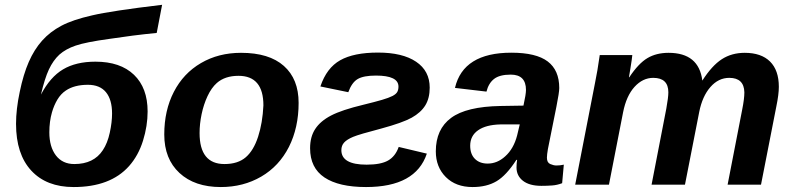

<svg xmlns="http://www.w3.org/2000/svg" viewBox="-20 -753 3238 783"><path d="M369.1 -501.5Q470.7 -501.5 526.4 -448Q582 -394.5 582 -298.3Q582 -239.7 563.2 -179.2Q544.4 -118.7 506.3 -75.7Q430.2 9.8 280.3 9.8Q169.4 9.8 107.4 -57.4Q45.4 -124.5 45.4 -248Q45.4 -307.6 60.5 -378.4Q75.2 -449.7 97.4 -500.5Q119.6 -551.3 151.9 -587.4Q184.1 -623.5 230.2 -647.9Q276.4 -672.4 356 -690.4Q395.5 -699.7 466.8 -710.4Q538.1 -721.2 641.1 -733.4L619.1 -618.7Q568.8 -613.8 521 -607.7Q473.1 -601.6 428.2 -594.7Q328.6 -581.1 288.1 -566.9Q248 -553.2 222.2 -530.3Q196.8 -506.8 179.4 -469.7Q162.1 -432.6 147 -367.2Q184.6 -439 237.3 -470.2Q290 -501.5 369.1 -501.5ZM338.4 -407.2Q283.2 -407.2 248.5 -383.8Q228 -370.1 214.1 -346.9Q200.2 -323.7 191.9 -294.9Q181.2 -257.8 181.2 -213.4Q181.2 -154.3 208 -119.1Q234.9 -84 283.2 -84Q362.3 -84 399.4 -140.6Q418.5 -169.4 427.7 -211.9Q437 -254.4 437 -290Q437 -346.7 412.1 -377Q387.2 -407.2 338.4 -407.2Z M1197.8 -333.5Q1197.8 -232.4 1158.2 -153.8Q1118.2 -75.2 1045.2 -32.7Q972.2 9.8 880.4 9.8Q773.9 9.8 711.9 -47.6Q649.9 -105 649.9 -204.6Q649.9 -302.7 689 -378.4Q728 -454.1 799.6 -495.8Q871.1 -537.6 962.9 -537.6Q1077.6 -537.6 1137.7 -484.1Q1197.8 -430.7 1197.8 -333.5ZM1054.2 -323.2Q1054.2 -443.8 952.6 -443.8Q897.5 -443.8 864.3 -414.6Q842.3 -395 826.4 -361.1Q810.5 -327.1 802.2 -287.4Q793.9 -247.6 793.9 -210.4Q793.9 -84 895.5 -84Q950.2 -84 982.4 -111.8Q1014.2 -139.2 1032.5 -195.3Q1050.8 -251.5 1054.2 -323.2Z M1513.2 -444.8Q1462.9 -444.8 1438.7 -430.7Q1414.6 -416.5 1400.4 -377L1286.6 -400.4Q1312 -476.1 1367.4 -507.3Q1422.9 -538.6 1521.5 -538.6Q1621.6 -538.6 1677 -501.2Q1732.4 -463.9 1732.4 -395.5Q1732.4 -352.5 1714.4 -323.2Q1696.3 -293.9 1658.7 -272.9Q1620.6 -252 1535.6 -229Q1444.3 -205.1 1419.9 -194.8Q1394.5 -184.1 1383.3 -171.6Q1372.1 -159.2 1372.1 -140.6Q1372.1 -81.5 1475.1 -81.5Q1533.2 -81.5 1562.7 -98.4Q1592.3 -115.2 1606 -153.8L1720.7 -126.5Q1675.3 9.8 1472.7 9.8Q1361.8 9.8 1303.2 -29.3Q1244.6 -68.4 1244.6 -148.4Q1244.6 -195.3 1265.6 -227.1Q1286.6 -259.3 1330.3 -282Q1374 -304.7 1461.4 -325.7Q1509.3 -337.4 1537.6 -345.7Q1565.9 -354 1581.1 -361.8Q1595.7 -369.6 1600.3 -378.4Q1605 -387.2 1605 -399.9Q1605 -444.8 1513.2 -444.8Z M2188 4.9Q2139.2 4.9 2112.8 -15.6Q2086.4 -36.1 2086.4 -69.8Q2086.4 -86.4 2088.9 -101.1H2085.9Q2044.9 -37.6 2004.9 -13.9Q1964.8 9.8 1907.2 9.8Q1838.9 9.8 1798.1 -31Q1757.3 -71.8 1757.3 -135.7Q1757.3 -226.1 1819.6 -272.2Q1881.8 -318.4 2021.5 -320.8L2114.7 -322.3Q2125 -368.7 2125 -386.2Q2125 -448.7 2063 -448.7Q2017.1 -448.7 1994.6 -430.9Q1972.2 -413.1 1963.9 -379.4L1835.4 -394.5Q1869.1 -538.1 2065.4 -538.1Q2166.5 -538.1 2213.6 -502.4Q2260.7 -466.8 2260.7 -394Q2260.7 -376 2249 -317.4L2214.4 -145Q2210.4 -121.6 2210.4 -109.9Q2210.4 -89.8 2224.1 -84Q2237.8 -78.1 2249 -78.1Q2265.1 -78.1 2279.3 -81.5L2272.5 -5.9Q2252 2 2231 3.4Q2210 4.9 2188 4.9ZM1897.5 -158.7Q1897.5 -124.5 1916.7 -105.2Q1936 -85.9 1968.8 -85.9Q2007.8 -85.9 2040 -115.2Q2074.7 -146 2088.9 -200.7L2099.6 -245.6H2020.5Q1961.4 -244.1 1929.7 -221.7Q1897.5 -199.2 1897.5 -158.7Z M2637.2 0 2697.3 -310.1Q2705.6 -356 2705.6 -376.5Q2705.6 -435.5 2644 -435.5Q2601.1 -435.5 2567.6 -398.7Q2534.2 -361.8 2521 -294.9L2463.4 0H2325.7L2406.7 -415.5Q2416.5 -461.9 2425.8 -528.3H2558.6Q2558.6 -524.9 2556.2 -508.1Q2553.7 -491.2 2550.5 -471.4Q2547.4 -451.7 2544.9 -438H2546.4Q2584 -494.6 2620.4 -516.1Q2656.7 -537.6 2706.5 -537.6Q2830.1 -537.6 2844.2 -424.3Q2883.3 -485.4 2923.6 -511.5Q2963.9 -537.6 3017.1 -537.6Q3084.5 -537.6 3120.4 -502Q3156.2 -466.3 3156.2 -398.9Q3156.2 -368.2 3146 -318.8L3083.5 0H2947.3L3006.8 -306.2Q3015.6 -350.1 3015.6 -376.5Q3014.2 -435.5 2954.1 -435.5Q2909.7 -435.5 2877 -397.9Q2844.2 -360.4 2831.5 -296.4L2773.4 0Z"/></svg>

Font: Arimo
Style: Bold Italic
Weight: 700
Italic angle: -12°
Designer: Steve Matteson
Foundry: Monotype Imaging Inc.
Version: Version 1.33